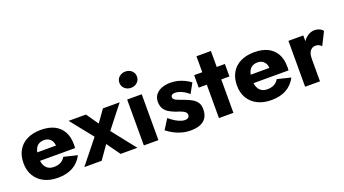

<svg xmlns="http://www.w3.org/2000/svg" viewBox="-57 -1252 3238 1809"><g transform="rotate(-20 1562.0 -347.5)"><path d="M293 10Q381 10 442.5 -24Q504 -58 540 -126L405 -159Q388 -129 359.5 -114Q331 -99 291 -99Q256 -99 232 -114.5Q208 -130 196 -160Q184 -190 184 -232Q185 -278 196.5 -308.5Q208 -339 231 -354Q254 -369 288 -369Q315 -369 335 -357Q355 -345 366 -323Q377 -301 377 -271Q377 -264 373.5 -253.5Q370 -243 365 -236L401 -282H117V-198H537Q539 -205 539 -215.5Q539 -226 539 -237Q539 -311 510 -363Q481 -415 426 -442.5Q371 -470 291 -470Q211 -470 152.5 -441Q94 -412 63 -358Q32 -304 32 -230Q32 -157 64 -103Q96 -49 154.5 -19.5Q213 10 293 10Z M912 -460 826 -339 742 -460H568L747 -236L558 0H732L826 -134L922 0H1090L904 -236L1080 -460Z M1140 -633Q1140 -597 1166 -574Q1192 -551 1228 -551Q1265 -551 1290.5 -574Q1316 -597 1316 -633Q1316 -669 1290.5 -691.5Q1265 -714 1228 -714Q1192 -714 1166 -691.5Q1140 -669 1140 -633ZM1155 -460V0H1301V-460Z M1450 -167 1387 -67Q1418 -43 1454 -23.5Q1490 -4 1532.5 7.5Q1575 19 1624 19Q1707 19 1752.5 -18.5Q1798 -56 1798 -130Q1798 -173 1779.5 -199Q1761 -225 1730.5 -242Q1700 -259 1664 -272Q1630 -285 1606.5 -293.5Q1583 -302 1570.5 -312Q1558 -322 1558 -337Q1558 -350 1568.5 -358Q1579 -366 1600 -366Q1631 -366 1668 -348.5Q1705 -331 1734 -304L1788 -402Q1761 -422 1730.5 -437Q1700 -452 1665.5 -461Q1631 -470 1591 -470Q1541 -470 1502.5 -455Q1464 -440 1441.5 -411Q1419 -382 1419 -340Q1419 -296 1438 -268Q1457 -240 1486.5 -223.5Q1516 -207 1549 -195Q1586 -184 1607.5 -174Q1629 -164 1638 -153.5Q1647 -143 1647 -128Q1647 -112 1636 -102Q1625 -92 1602 -92Q1586 -92 1564 -98.5Q1542 -105 1513.5 -121.5Q1485 -138 1450 -167Z M1827 -460V-335H2135V-460ZM1908 -620V0H2053V-620Z M2433 10Q2521 10 2582.5 -24Q2644 -58 2680 -126L2545 -159Q2528 -129 2499.5 -114Q2471 -99 2431 -99Q2396 -99 2372 -114.5Q2348 -130 2336 -160Q2324 -190 2324 -232Q2325 -278 2336.5 -308.5Q2348 -339 2371 -354Q2394 -369 2428 -369Q2455 -369 2475 -357Q2495 -345 2506 -323Q2517 -301 2517 -271Q2517 -264 2513.5 -253.5Q2510 -243 2505 -236L2541 -282H2257V-198H2677Q2679 -205 2679 -215.5Q2679 -226 2679 -237Q2679 -311 2650 -363Q2621 -415 2566 -442.5Q2511 -470 2431 -470Q2351 -470 2292.5 -441Q2234 -412 2203 -358Q2172 -304 2172 -230Q2172 -157 2204 -103Q2236 -49 2294.5 -19.5Q2353 10 2433 10Z M2921 -460H2772V0H2921ZM3054 -304 3119 -433Q3107 -451 3084 -461Q3061 -471 3036 -471Q2998 -471 2963 -446Q2928 -421 2906.5 -378Q2885 -335 2885 -280L2921 -227Q2921 -260 2930 -283Q2939 -306 2956 -318Q2973 -330 2995 -330Q3015 -330 3028.5 -323Q3042 -316 3054 -304Z"/></g></svg>

Font: Glinicke Jost Bold
Style: Bold
Weight: 700
Version: Version 3.710